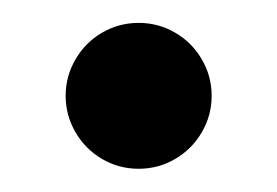

<svg xmlns="http://www.w3.org/2000/svg" viewBox="-20 -139 241 167"><path d="M37.1 -55.7Q37.1 -72.8 45.7 -87.4Q54.2 -102.1 68.8 -110.6Q83.5 -119.1 100.6 -119.1Q117.7 -119.1 132.3 -110.6Q147 -102.1 155.5 -87.4Q164.1 -72.8 164.1 -55.7Q164.1 -38.6 155.5 -23.9Q147 -9.3 132.3 -0.7Q117.7 7.8 100.6 7.8Q83.5 7.8 68.8 -0.7Q54.2 -9.3 45.7 -23.9Q37.1 -38.6 37.1 -55.7Z"/></svg>

Font: Reddit Sans Chocolate
Style: Regular
Weight: 400
Designer: Stephen Hutchings
Foundry: Reddit
Version: Version 1.013